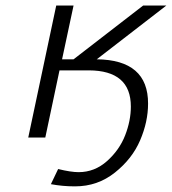

<svg xmlns="http://www.w3.org/2000/svg" viewBox="-20 -492 615 687"><path d="M81.1 0 181.2 -472.2H243.2L202.1 -279.8H243.2L492.2 -472.2H575.2L326.2 -279.8Q510.3 -277.8 509.8 -121.1Q509.8 -56.2 481.4 10Q453.1 76.2 391.1 125.5Q329.1 174.8 249 174.8H246.1Q204.1 174.8 162.1 167L188 112.8Q233.9 124 261.2 124Q318.4 124 362.8 84.5Q407.2 44.9 427.7 -7.6Q448.2 -60.1 448.2 -110.8Q448.2 -239.7 297.9 -240.2H192.9L142.1 0Z"/></svg>

Font: CMU Bright
Style: Oblique
Weight: 500
Italic angle: -12°
Version: Version 0.7.0